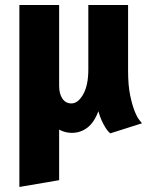

<svg xmlns="http://www.w3.org/2000/svg" viewBox="-20 -522 601 763"><path d="M57 -502H215V-181Q215 -149 228 -130Q241 -111 264 -111Q290 -111 310.5 -147Q331 -183 331 -246V-502H489V-241Q489 -182 497.5 -142Q506 -102 516 -78Q526 -54 535 -43.5Q544 -33 544 -32L418 8Q417 7 411.5 1.5Q406 -4 399 -15Q392 -26 384.5 -42Q377 -58 371 -80Q354 -35 327 -14.5Q300 6 265 6Q239 6 215 -7V194L57 221Z"/></svg>

Font: Amaranth
Style: Bold
Weight: 700
Designer: Gesine Todt
Foundry: Gesine Todt
Version: Version 1.001